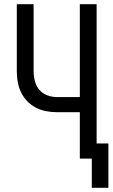

<svg xmlns="http://www.w3.org/2000/svg" viewBox="-20 -755 540 914"><path d="M417 139H496V-72H440V-735H360V-293H250Q227 -293 204.5 -301.5Q182 -310 167 -328Q152 -346 146 -369.5Q140 -393 140 -416V-735H60V-416Q60 -391 64.5 -365Q69 -339 80 -316Q91 -293 109 -274Q127 -255 150 -243Q173 -231 198.5 -226Q224 -221 250 -221H360V0H417Z"/></svg>

Font: Iosevka SS09
Style: Regular
Weight: 400
Monospace: yes
Designer: Belleve Invis
Foundry: Belleve Invis
Version: Version 5.2.1; ttfautohint (v1.8.3)